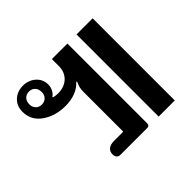

<svg xmlns="http://www.w3.org/2000/svg" viewBox="-131 -733 909 909"><g transform="rotate(-45 323.5 -279.0)"><path d="M183 -28Q183 -47 196 -57.5Q209 -68 234 -68H295V-334Q295 -352 298 -363Q301 -374 308 -390L304 -392Q285 -370 255 -358.5Q225 -347 189 -347Q121 -347 72.5 -380.5Q24 -414 24 -472Q24 -511 49.5 -534.5Q75 -558 113 -558Q150 -558 176 -535Q202 -512 202 -476Q202 -460 194 -444.5Q186 -429 174 -422V-419Q187 -414 205 -414Q247 -414 273 -438.5Q299 -463 299 -504V-550H403V-16Q403 0 387 0H206Q197 0 190 -7Q183 -14 183 -28ZM464 -550H572V0H464ZM155 -474Q155 -494 143.5 -506Q132 -518 114 -518Q95 -518 83.5 -506Q72 -494 72 -474Q72 -455 83.5 -443Q95 -431 114 -431Q132 -431 143.5 -443Q155 -455 155 -474Z"/></g></svg>

Font: Maitree Semibold
Style: Regular
Weight: 600
Designer: CadsonDemak Team
Foundry: CadsonDemak
Version: Version 1.000